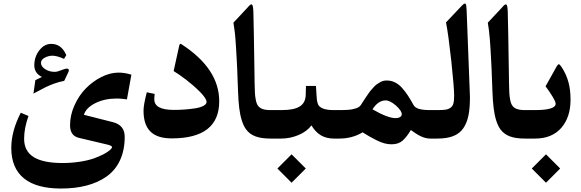

<svg xmlns="http://www.w3.org/2000/svg" viewBox="-20 -791 3317 1096"><path d="M337.9 139.6C188 139.6 117.7 94.2 117.7 1C117.7 -39.6 126 -82.5 142.6 -128.9L98.6 -147.5C62.5 -77.1 44.4 -10.3 44.4 53.2C44.4 209 144 285.2 327.6 285.2C436.5 285.2 522.9 262.7 588.9 216.3C654.8 169.4 691.9 91.8 691.9 -9.8C691.9 -54.7 669.4 -82.5 624 -93.8L459 -135.7C466.8 -162.1 488.3 -184.1 523.9 -202.1C559.1 -219.7 599.6 -228.5 645 -228.5C657.2 -228.5 669.4 -228 681.6 -226.6L704.6 -223.6L730 -364.7C705.1 -372.6 680.7 -376.5 656.7 -376.5C625 -376.5 592.3 -368.2 559.1 -351.6C525.9 -335 496.1 -313 469.7 -286.1C443.4 -259.3 421.9 -227.1 405.3 -189.9C388.2 -152.3 379.9 -114.7 379.9 -76.2C379.9 -35.6 397 -11.7 431.2 -3.9L592.3 34.2C610.4 38.6 619.6 43.5 619.6 48.3V48.8C619.1 56.6 605.5 70.8 573.2 88.4C557.1 96.7 538.1 105 517.1 112.8C474.6 127.9 407.7 139.6 337.9 139.6ZM175.8 -417.5C175.8 -388.2 190.4 -366.2 219.2 -351.6C210.9 -347.2 198.7 -341.3 183.1 -334L181.6 -333V-332L170.9 -256.3L174.8 -258.8C198.7 -272 219.2 -282.7 236.8 -291.5C271.5 -308.6 310.1 -322.8 345.2 -329.1L347.2 -330.6L369.1 -377C371.6 -381.8 373 -386.2 373 -389.6C373 -396 369.1 -399.4 361.8 -399.4C356.9 -399.4 349.6 -397.5 339.4 -394C338.9 -393.6 337.4 -393.6 335 -392.1C312 -383.8 304.7 -380.9 291 -380.9C271 -380.9 252.9 -386.2 237.3 -396.5C221.7 -406.7 213.9 -418.5 213.9 -432.6C213.9 -444.3 221.2 -454.1 235.4 -461.9C249.5 -469.2 264.2 -473.1 279.3 -473.1C296.4 -473.1 317.9 -467.3 343.8 -455.6L345.7 -455.1L358.4 -476.1L357.9 -477.1C339.8 -519.5 311 -540.5 272.5 -540.5C246.1 -540.5 223.6 -528.3 204.6 -503.9C185.5 -479.5 175.8 -450.7 175.8 -417.5Z M1231.4 -212.9C1231.4 -337.4 1159.2 -446.3 1014.2 -539.6C1008.8 -543.5 1004.9 -539.6 1002.4 -527.3L971.2 -385.3C990.2 -374 1014.2 -357.4 1042.5 -335.9C1070.3 -314.5 1097.2 -291 1122.1 -266.1C1147 -240.7 1159.2 -221.7 1159.2 -209C1159.2 -191.4 1130.9 -177.7 1089.4 -171.9C1047.9 -166 1010.3 -163.6 972.7 -163.6C897.9 -163.6 860.8 -183.6 860.8 -224.1C860.8 -231 861.3 -241.2 862.8 -254.9L817.9 -264.2C805.7 -217.3 799.3 -182.1 799.3 -159.2C799.3 -53.2 850.1 -1 960 -1C1141.1 -1 1231.4 -71.8 1231.4 -212.9Z M1433.1 -342.8C1430.2 -548.3 1427.7 -675.8 1426.3 -724.1C1424.3 -774.9 1417 -776.4 1391.1 -745.6L1312.5 -661.6C1314.9 -647.5 1316.9 -633.3 1318.8 -618.2C1320.8 -603 1322.8 -585 1324.2 -564.9C1325.7 -544.4 1326.7 -527.8 1327.6 -514.6C1328.6 -501.5 1329.6 -481.4 1331.1 -454.1C1332.5 -426.8 1333.5 -408.2 1334 -397.9C1334.5 -387.7 1335 -365.2 1336.4 -331.5C1337.9 -297.9 1338.4 -276.4 1338.9 -268.1C1340.3 -231 1342.3 -199.7 1345.7 -173.8C1352.1 -122.6 1364.7 -79.6 1384.8 -52.2C1412.1 -15.6 1454.6 0 1524.4 0H1534.7C1546.4 0 1549.3 -15.1 1549.3 -55.7V-106C1549.3 -147.5 1546.9 -162.6 1534.7 -162.6H1524.4C1486.8 -162.6 1464.4 -170.4 1452.1 -188.5C1446.8 -196.3 1442.4 -207.5 1439.9 -222.2C1437 -236.3 1435.5 -250.5 1435.1 -263.7C1434.6 -276.9 1433.6 -298.3 1433.1 -328.1V-342.8Z M1563.5 170.9 1644.5 252 1725.6 170.9 1644.5 89.8ZM1529.8 -162.6C1510.3 -162.6 1507.8 -149.4 1507.8 -106.9V-55.2C1507.8 -13.7 1510.3 0 1529.8 0H1585C1619.6 0 1652.8 -6.8 1684.6 -20.5C1716.3 -33.7 1740.7 -52.2 1757.8 -75.2C1787.6 -25.9 1826.7 0 1886.7 0H1897.5C1909.7 0 1912.1 -14.6 1912.1 -55.7V-106C1912.1 -147.5 1909.7 -162.6 1897.5 -162.6H1886.2C1838.9 -162.6 1817.4 -171.4 1802.7 -184.6C1798.3 -188.5 1795.4 -194.3 1793 -202.6C1788.6 -218.3 1788.1 -227.5 1786.6 -251.5L1783.7 -300.3H1726.6L1725.1 -249.5C1723.6 -190.4 1683.6 -162.6 1588.4 -162.6Z M1892.6 -162.6C1873 -162.6 1870.6 -149.4 1870.6 -106.9V-55.2C1870.6 -13.7 1873 0 1892.6 0H1917C1965.8 0 2010.3 -11.7 2049.8 -35.6C2068.4 -24.4 2081.5 -16.1 2089.4 -11.7C2097.2 -7.3 2109.9 -0.5 2127 8.3C2161.1 25.9 2188 32.7 2215.3 32.7C2241.2 32.7 2262.2 25.9 2278.3 11.7C2294.4 -2.9 2310.1 -22.9 2325.2 -48.8C2369.6 -16.1 2400.9 0 2436.5 0H2446.3C2458.5 0 2460.9 -14.6 2460.9 -55.2V-106C2460.9 -147.5 2458.5 -162.6 2446.3 -162.6H2436C2377.9 -162.6 2351.6 -171.9 2340.3 -191.9C2316.4 -235.4 2298.8 -262.7 2273.9 -290.5C2248.5 -317.9 2220.2 -331.5 2187.5 -331.5C2173.8 -331.5 2160.6 -328.6 2147.5 -320.3C2133.8 -312 2125 -307.1 2112.3 -292.5C2098.1 -275.9 2094.2 -273.9 2081.1 -253.9C2074.7 -244.6 2069.8 -237.8 2067.4 -233.9C2064.5 -229.5 2059.6 -222.7 2053.2 -212.4C2046.9 -202.1 2042.5 -195.3 2040.5 -192.4C2034.7 -183.1 2024.4 -176.3 2009.8 -171.9C1995.1 -167.5 1981.4 -164.6 1968.3 -164.1C1955.1 -163.1 1937.5 -162.6 1915.5 -162.6ZM2237.8 -116.7C2208.5 -116.7 2164.6 -133.3 2106.4 -167C2127.9 -200.7 2152.8 -217.8 2181.6 -217.8C2198.2 -217.8 2217.8 -208 2240.2 -188.5C2262.2 -168.5 2273.4 -152.3 2273.4 -139.2C2273.4 -124 2256.8 -116.7 2237.8 -116.7Z M2441.4 -162.6C2421.9 -162.6 2419.4 -149.4 2419.4 -106.9V-55.2C2419.4 -13.7 2421.9 0 2441.4 0H2476.1C2549.8 0 2597.7 -18.6 2625.5 -60.1C2652.8 -101.1 2662.6 -153.8 2662.6 -237.3C2662.6 -238.8 2662.1 -252.4 2661.1 -277.8L2643.6 -734.4C2642.6 -754.9 2641.1 -769 2636.2 -770C2632.3 -770.5 2631.3 -772 2624.5 -766.1C2617.7 -759.8 2615.2 -757.8 2605 -746.6L2525.9 -663.1C2535.2 -617.7 2544.9 -544.4 2556.2 -442.9C2566.9 -341.3 2572.3 -276.4 2572.3 -248C2572.3 -208.5 2568.8 -188.5 2552.7 -176.8C2536.6 -164.6 2518.6 -162.6 2476.1 -162.6Z M2885.3 -342.8C2882.3 -548.3 2879.9 -675.8 2878.4 -724.1C2876.5 -774.9 2869.1 -776.4 2843.3 -745.6L2764.6 -661.6C2767.1 -647.5 2769 -633.3 2771 -618.2C2772.9 -603 2774.9 -585 2776.4 -564.9C2777.8 -544.4 2778.8 -527.8 2779.8 -514.6C2780.8 -501.5 2781.7 -481.4 2783.2 -454.1C2784.7 -426.8 2785.6 -408.2 2786.1 -397.9C2786.6 -387.7 2787.1 -365.2 2788.6 -331.5C2790 -297.9 2790.5 -276.4 2791 -268.1C2792.5 -231 2794.4 -199.7 2797.9 -173.8C2804.2 -122.6 2816.9 -79.6 2836.9 -52.2C2864.3 -15.6 2906.7 0 2976.6 0H2986.8C2998.5 0 3001.5 -15.1 3001.5 -55.7V-106C3001.5 -147.5 2999 -162.6 2986.8 -162.6H2976.6C2939 -162.6 2916.5 -170.4 2904.3 -188.5C2898.9 -196.3 2894.5 -207.5 2892.1 -222.2C2889.2 -236.3 2887.7 -250.5 2887.2 -263.7C2886.7 -276.9 2885.7 -298.3 2885.3 -328.1V-342.8Z M3015.6 170.9 3096.7 252 3177.7 170.9 3096.7 89.8ZM2981.9 -162.6C2962.4 -162.6 2960 -149.4 2960 -106.9V-55.2C2960 -13.7 2962.4 0 2981.9 0H3034.2C3098.6 0 3148.4 -20.5 3184.1 -61C3219.2 -101.6 3236.8 -154.8 3236.8 -221.7C3236.8 -295.9 3222.2 -352.5 3185.5 -408.7C3178.7 -418.9 3173.3 -424.3 3169.9 -424.3C3166 -424.3 3160.6 -418 3154.3 -405.8L3094.2 -298.3C3109.4 -278.3 3122.6 -258.8 3134.3 -239.3C3146 -219.7 3151.9 -206.1 3151.9 -198.7C3151.9 -174.8 3112.3 -162.6 3033.2 -162.6Z"/></svg>

Font: Parastoo
Style: Bold
Weight: 700
Foundry: Saber Rastikerdar (saber.rastikerdar@gmail.com)
Version: Version 2.0.1